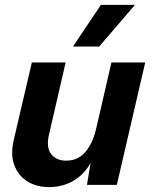

<svg xmlns="http://www.w3.org/2000/svg" viewBox="-20 -755 634 784"><path d="M181 9Q129 9 91.5 -14.5Q54 -38 38 -82Q22 -126 37 -187L110 -500H248L180 -205Q168 -154 188.5 -126.5Q209 -99 250 -99Q284 -99 307.5 -115.5Q331 -132 347.5 -161.5Q364 -191 373 -231L435 -500H573L457 0H335L359 -145L368 -133Q346 -64 296 -27.5Q246 9 181 9ZM392 -735H531L385 -565H278Z"/></svg>

Font: Kantumruy Pro SemiBold
Style: Italic
Weight: 600
Italic angle: -13°
Version: Version 1.002